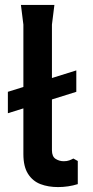

<svg xmlns="http://www.w3.org/2000/svg" viewBox="-20 -748 376 780"><path d="M12 -288V-375L290 -462V-375ZM296 -94V0Q277 6 256.5 9Q236 12 216 12Q176 12 144.5 0Q113 -12 94 -41.5Q75 -71 75 -122V-648L65 -728H201L191 -648V-138Q191 -112 206 -102.5Q221 -93 239 -93Q252 -93 261.5 -96.5Q271 -100 278 -104Z"/></svg>

Font: AR One Sans SemiBold
Style: Regular
Weight: 600
Designer: Niteesh Yadav
Foundry: Niteesh Yadav
Version: Version 1.001;gftools[0.9.33]